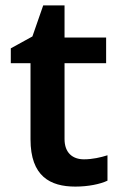

<svg xmlns="http://www.w3.org/2000/svg" viewBox="-20 -732 446 711"><path d="M291 -142C249 -142 219 -166 219 -217V-498H373V-593H219V-712H140L100 -597L20 -553V-498H93V-216C93 -79 166 -41 259 -41C306 -41 351 -50 378 -63V-157C353 -149 322 -142 291 -142Z"/></svg>

Font: Noto Sans Tamil UI SemiBold
Style: Regular
Weight: 600
Designer: Jelle Bosma - Monotype Design Team
Foundry: Monotype Imaging Inc.
Version: Version 2.004